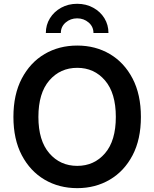

<svg xmlns="http://www.w3.org/2000/svg" viewBox="-20 -976 809 1006"><path d="M384.8 9.8Q289.1 9.8 213.6 -34.7Q138.2 -79.1 94.2 -162.6Q50.3 -246.1 50.3 -363.3Q50.3 -481 94.2 -564.7Q138.2 -648.4 213.6 -692.9Q289.1 -737.3 384.8 -737.3Q480 -737.3 555.4 -692.9Q630.9 -648.4 674.6 -564.7Q718.3 -481 718.3 -363.3Q718.3 -245.6 674.6 -162.4Q630.9 -79.1 555.4 -34.7Q480 9.8 384.8 9.8ZM384.8 -106.9Q473.6 -106.9 530.3 -172.9Q586.9 -238.8 586.9 -363.3Q586.9 -488.3 530.3 -554.4Q473.6 -620.6 384.8 -620.6Q295.4 -620.6 238.3 -554.4Q181.2 -488.3 181.2 -363.3Q181.2 -239.3 238.3 -173.1Q295.4 -106.9 384.8 -106.9ZM384.3 -956.1Q431.2 -956.1 468.5 -935.5Q505.9 -915 527.1 -880.4Q548.3 -845.7 548.3 -803.2H469.7Q469.7 -836.4 444.3 -858.2Q418.9 -879.9 384.3 -879.9Q349.6 -879.9 324.2 -858.2Q298.8 -836.4 298.8 -803.2H220.2Q220.2 -845.7 241.7 -880.4Q263.2 -915 300.3 -935.5Q337.4 -956.1 384.3 -956.1Z"/></svg>

Font: Inter SemiBold
Style: Regular
Weight: 600
Designer: Rasmus Andersson
Foundry: rsms
Version: Version 4.001;git-9221beed3